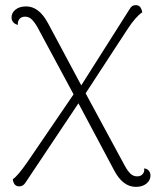

<svg xmlns="http://www.w3.org/2000/svg" viewBox="-20 -721 622 749"><path d="M567 -36Q567 -18 551.5 -5Q536 8 510 8Q459 8 425 -57L286 -318L79 -8Q70 6 55 6Q33 6 30 -22Q48 -33 87 -89L267 -353L126 -615Q114 -636 103 -646Q92 -656 78 -656Q63 -656 55.5 -646.5Q48 -637 50 -624Q39 -626 32 -634Q25 -642 25 -653Q25 -671 40.5 -683.5Q56 -696 82 -696Q132 -696 167 -631L297 -388L486 -686Q494 -701 509 -701Q520 -701 526 -694.5Q532 -688 535 -673Q509 -656 476 -605L314 -357L467 -74Q478 -54 489 -43.5Q500 -33 515 -33Q530 -33 537.5 -43Q545 -53 542 -64Q554 -63 560.5 -55Q567 -47 567 -36Z"/></svg>

Font: Arima Madurai ExtraLight
Style: Regular
Weight: 275
Designer: Joana Correia and Natanael Gama
Foundry: NDISCOVER
Version: Version 1.019